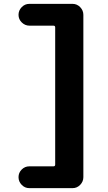

<svg xmlns="http://www.w3.org/2000/svg" viewBox="-20 -790 558 995"><path d="M257 72Q266 72 266 63V-648Q266 -657 257 -657H133Q110 -657 93 -673.5Q76 -690 76 -713Q76 -736 92.5 -753Q109 -770 132 -770H356Q379 -770 395.5 -753Q412 -736 412 -713V128Q412 151 395.5 168Q379 185 356 185H132Q109 185 92.5 168Q76 151 76 128Q76 105 92.5 88.5Q109 72 132 72Z"/></svg>

Font: Rounded Mplus 1c ExtraBold
Style: Regular
Weight: 800
Version: Version 1.059.20150529